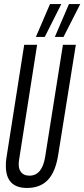

<svg xmlns="http://www.w3.org/2000/svg" viewBox="-20 -922 418 952"><path d="M114 10Q9 10 9 -100Q9 -111 9.5 -119Q10 -127 12 -140L100 -700H164L75 -132Q68 -93 82 -72Q96 -51 126 -51Q189 -51 204 -145L292 -700H356L269 -157Q256 -71 218 -30.5Q180 10 114 10ZM252 -739 322 -902H378L295 -739ZM158 -739 228 -902H284L202 -739Z"/></svg>

Font: Georama ExtraCondensed
Style: Italic
Weight: 400
Width: 2
Italic angle: -9°
Designer: Jean-Baptiste Levee
Foundry: Production Type
Version: Version 1.000